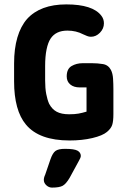

<svg xmlns="http://www.w3.org/2000/svg" viewBox="-20 -627 575 872"><path d="M373 -120Q353 -114 336 -111Q319 -108 294 -108Q259 -108 237.5 -119.5Q216 -131 203 -156Q195 -174 190 -200Q185 -226 185 -261V-327Q185 -371 191.5 -402.5Q198 -434 210 -452Q234 -488 286 -488Q326 -488 358 -471Q367 -467 375.5 -463.5Q384 -460 393 -460Q416 -460 434 -478.5Q452 -497 452 -521Q452 -541 440 -556Q401 -607 281 -607Q163 -607 103 -541Q74 -508 59 -457Q44 -406 44 -339V-257Q44 -192 57.5 -142.5Q71 -93 98 -61Q158 11 296 11Q353 11 399.5 0Q446 -11 466 -28Q484 -43 489.5 -59.5Q495 -76 495 -109V-221Q495 -246 493.5 -269.5Q492 -293 484 -309Q472 -332 447.5 -336Q423 -340 397 -340H356Q327 -340 305 -327Q283 -314 283 -280Q283 -257 299 -243.5Q315 -230 342 -230H373ZM209 97 185 167Q182 173 180.5 179Q179 185 179 190Q179 204 190.5 214.5Q202 225 216 225Q250 225 265 216.5Q280 208 296 181L338 104Q347 89 347 81Q347 66 332.5 57.5Q318 49 275 49Q245 49 232 58.5Q219 68 209 97Z"/></svg>

Font: Beiruti ExtraBold
Style: Regular
Weight: 800
Designer: Arlette Boutros
Foundry: Boutros
Version: Version 1.41